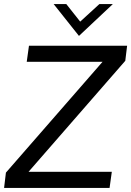

<svg xmlns="http://www.w3.org/2000/svg" viewBox="-23 -921 643 941"><path d="M-3 0 6 -75 503 -645 512 -618H108L119 -697H600L591 -623L103 -63L93 -79H525L514 0ZM364 -745 240 -901H302L370 -815L464 -901H530Z"/></svg>

Font: Hanken Grotesk
Style: Italic
Weight: 400
Italic angle: -8°
Designer: Alfredo Marco Pradil
Foundry: Hanken Design Co.
Version: Version 3.013